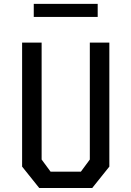

<svg xmlns="http://www.w3.org/2000/svg" viewBox="-20 -944 660 964"><path d="M149.5 -859H470.5V-924.5H149.5ZM177 0H443L529 -107.5V-730H431V-143L386 -82H234L189 -143V-730H91V-107.5Z"/></svg>

Font: FontWithASyntaxHighlighterNightOwl
Style: Regular
Weight: 400
Designer: Riley Cran & the Lettermatic Team
Foundry: Lettermatic
Version: Version 1.000 (FontWithASyntaxHighlighterNightOwl)